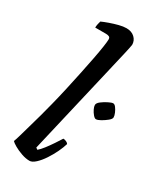

<svg xmlns="http://www.w3.org/2000/svg" viewBox="-202 -870 788 940"><g transform="rotate(30 192.5 -400.0)"><path d="M134 0Q113 0 88.5 -8.5Q64 -17 45 -28Q26 -39 20 -46Q25 -58 32.5 -84.5Q40 -111 50 -146Q60 -181 71 -220.5Q82 -260 91 -297Q103 -344 114.5 -395.5Q126 -447 136.5 -497.5Q147 -548 155.5 -591.5Q164 -635 168.5 -666Q173 -697 173 -708Q173 -719 166 -722.5Q159 -726 148 -726H87Q87 -736 89.5 -747Q92 -758 94 -764Q109 -771 133 -779.5Q157 -788 180.5 -794Q204 -800 222 -800Q251 -800 268.5 -783.5Q286 -767 286 -743Q286 -741 282 -721.5Q278 -702 273 -681L131 -73L141 -66Q153 -76 168.5 -96Q184 -116 199 -138.5Q214 -161 224 -177Q233 -177 242 -172.5Q251 -168 253 -163Q247 -142 234 -114.5Q221 -87 203.5 -60.5Q186 -34 167.5 -17Q149 0 134 0ZM314 -339Q307 -339 297.5 -350Q288 -361 281.5 -374.5Q275 -388 275 -397Q275 -408 290 -419.5Q305 -431 323 -440Q341 -449 349 -449Q357 -449 365 -438.5Q373 -428 379 -414Q385 -400 385 -390Q385 -381 371 -369.5Q357 -358 340.5 -348.5Q324 -339 314 -339Z"/></g></svg>

Font: Texturina 12pt SemiBold
Style: Italic
Weight: 600
Italic angle: -11°
Version: Version 1.002